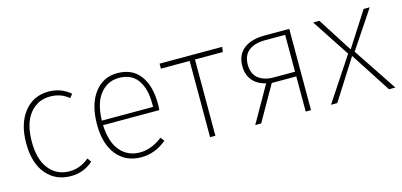

<svg xmlns="http://www.w3.org/2000/svg" viewBox="-54 -854 2485 1187"><g transform="rotate(-15 1188.5 -260.5)"><path d="M284 -531Q364 -531 423 -480L404 -457Q356 -499 285 -499Q205 -499 155 -436.5Q105 -374 105 -257Q105 -143 154.5 -82Q204 -21 284 -21Q354 -21 410 -69L428 -44Q367 10 286 10Q187 10 128 -60.5Q69 -131 69 -257Q69 -383 128 -457Q187 -531 284 -531Z M885 -272V-295Q885 -390 845.5 -445Q806 -500 726 -500Q654 -500 607 -442.5Q560 -385 557 -272ZM919 -283Q919 -261 917 -243H557Q562 -132 610 -76.5Q658 -21 736 -21Q808 -21 880 -76L898 -52Q825 10 736 10Q637 10 579.5 -60.5Q522 -131 522 -256Q522 -383 577 -457Q632 -531 724 -531Q820 -531 869.5 -464.5Q919 -398 919 -283Z M1389 -488H1211V0H1177V-488H993V-520H1394Z M1789 -255V-491H1664H1661Q1594 -491 1556 -461.5Q1518 -432 1518 -373Q1518 -314 1554.5 -284.5Q1591 -255 1652 -255ZM1823 -520V0H1789V-225H1632L1504 0H1466L1598 -232Q1542 -245 1512.5 -281.5Q1483 -318 1483 -372Q1483 -444 1531 -482Q1579 -520 1665 -520Z M2363 0H2322L2155 -258L1991 0H1951L2135 -278L1976 -520H2016L2157 -299L2299 -520H2338L2177 -279Z"/></g></svg>

Font: FiraSans
Style: Regular
Weight: 200
Designer: Carrois Corporate & Edenspiekermann AG
Foundry: Carrois Corporate GbR & Edenspiekermann AG
Version: Version 3.106;PS 003.106;hotconv 1.0.70;makeotf.lib2.5.58329